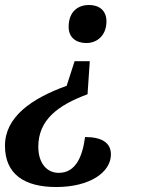

<svg xmlns="http://www.w3.org/2000/svg" viewBox="-37 -560 578 772"><path d="M320 -540C280 -540 239 -516 239 -452C239 -409 269 -387 310 -387C355 -387 391 -419 391 -474C391 -518 362 -540 320 -540ZM324 -314H263L231 -215C90 -164 -17 -90 -17 26C-17 141 62 192 189 192C325 192 409 132 409 61C409 15 374 -9 305 -9C295 67 269 135 199 135C152 135 117 97 117 30C117 -78 196 -137 315 -181Z"/></svg>

Font: Noto Serif Tamil SemiBold
Style: Italic
Weight: 600
Italic angle: -12°
Designer: Indian Type Foundry, Tom Grace, and the Monotype Design Team
Foundry: Monotype Imaging Inc.
Version: Version 2.003